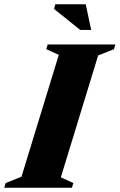

<svg xmlns="http://www.w3.org/2000/svg" viewBox="-55 -878 560 898"><path d="M220 -621.5 161.5 -648 168 -670H484.5L478 -648L404 -618.5L229.5 -48.5L288 -22L281.5 0H-35L-28.5 -22L45.5 -51.5ZM371.5 -738H320L197.5 -836.5L204 -858H346Z"/></svg>

Font: Newsreader 16pt ExtraBold
Style: Italic
Weight: 800
Italic angle: -17°
Designer: Hugues Gentile
Foundry: Production Type
Version: Version 1.003; ttfautohint (v1.8.3)